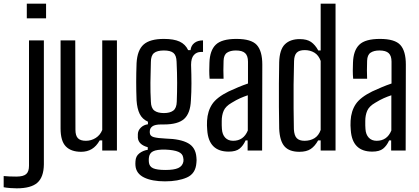

<svg xmlns="http://www.w3.org/2000/svg" viewBox="-85 -820 2285 1046"><path d="M61 -720V-800H166V-720ZM-65 200V139Q-37 142 4 142Q42 142 57.5 128.5Q73 115 73 83V-600H154V76Q153 145 118.5 175.5Q84 206 6 206Q-9 206 -29.5 204.5Q-50 203 -65 200Z M357 7Q302 7 273.5 -22.5Q245 -52 245 -120V-600H325L326 -113Q326 -81 339.5 -67Q353 -53 383 -53Q412 -53 436.5 -68.5Q461 -84 472 -112V-600H552V0H472V-55H458Q440 -23 415 -8Q390 7 357 7Z M814 168Q743 168 700 147Q657 126 653 83Q653 78 652.5 71.5Q652 65 653 59Q654 31 674 15.5Q694 0 720 -4V-18Q669 -32 666 -70Q666 -76 666 -80.5Q666 -85 666 -90Q667 -110 682.5 -125Q698 -140 721 -143V-157Q690 -171 676 -199.5Q662 -228 659 -273Q657 -326 657 -373Q657 -420 659 -476Q663 -547 697.5 -577.5Q732 -608 808 -608Q862 -608 893.5 -593.5Q925 -579 940 -547H953Q956 -572 974 -586Q992 -600 1021 -600V-537H1010Q986 -537 971 -520Q956 -503 956 -467Q958 -412 958 -365Q958 -318 955 -273Q952 -203 918.5 -172.5Q885 -142 808 -142Q804 -142 800 -142Q796 -142 793 -142Q759 -142 745 -131.5Q731 -121 731 -104V-98Q731 -79 752.5 -73Q774 -67 819 -65Q898 -63 939.5 -40Q981 -17 985 37Q987 52 985 67Q981 126 933 147Q885 168 814 168ZM808 -204Q841 -204 859 -217.5Q877 -231 878 -266Q880 -318 880 -370Q880 -422 877 -484Q876 -518 860 -531.5Q844 -545 808 -545Q771 -545 754 -531Q737 -517 737 -482Q735 -421 734.5 -370Q734 -319 737 -266Q738 -231 756 -217.5Q774 -204 808 -204ZM816 106Q863 106 886 95.5Q909 85 914 61Q916 50 913 38Q910 17 886.5 7Q863 -3 816 -5Q769 -6 748.5 4.5Q728 15 726 41Q725 51 726 63Q728 87 749 96.5Q770 106 816 106Z M1161 6Q1052 6 1044 -111Q1043 -124 1042.5 -136.5Q1042 -149 1043 -162Q1046 -215 1071 -252.5Q1096 -290 1161 -322Q1185 -333 1212 -344.5Q1239 -356 1266 -365V-484Q1266 -516 1250.5 -530.5Q1235 -545 1200 -545Q1170 -545 1152 -533Q1134 -521 1133 -489Q1132 -467 1132 -436.5Q1132 -406 1133 -391H1057Q1055 -412 1055 -435Q1055 -458 1056 -478Q1058 -545 1090.5 -576.5Q1123 -608 1203 -608Q1284 -608 1314 -575Q1344 -542 1344 -468L1343 0H1264V-55H1253Q1240 -26 1220 -10Q1200 6 1161 6ZM1185 -53Q1242 -53 1265 -109V-301Q1244 -294 1223.5 -285Q1203 -276 1177 -260Q1144 -241 1133.5 -216.5Q1123 -192 1123 -161Q1123 -147 1123 -137Q1123 -127 1124 -117Q1126 -87 1142 -70Q1158 -53 1185 -53Z M1662 -800H1743V0H1662V-55H1648Q1631 -24 1608 -8.5Q1585 7 1546 7Q1491 7 1465 -22.5Q1439 -52 1436 -119Q1435 -174 1434.5 -238.5Q1434 -303 1434.5 -366.5Q1435 -430 1436 -481Q1438 -550 1467 -578.5Q1496 -607 1548 -607Q1587 -607 1609.5 -591.5Q1632 -576 1649 -545H1662ZM1574 -53Q1605 -53 1628 -67Q1651 -81 1662 -112V-488Q1651 -519 1628 -533Q1605 -547 1575 -547Q1545 -547 1531.5 -533Q1518 -519 1517 -488Q1515 -426 1514.5 -359Q1514 -292 1514.5 -229Q1515 -166 1516 -116Q1518 -81 1532 -67Q1546 -53 1574 -53Z M1943 6Q1834 6 1826 -111Q1825 -124 1824.5 -136.5Q1824 -149 1825 -162Q1828 -215 1853 -252.5Q1878 -290 1943 -322Q1967 -333 1994 -344.5Q2021 -356 2048 -365V-484Q2048 -516 2032.5 -530.5Q2017 -545 1982 -545Q1952 -545 1934 -533Q1916 -521 1915 -489Q1914 -467 1914 -436.5Q1914 -406 1915 -391H1839Q1837 -412 1837 -435Q1837 -458 1838 -478Q1840 -545 1872.5 -576.5Q1905 -608 1985 -608Q2066 -608 2096 -575Q2126 -542 2126 -468L2125 0H2046V-55H2035Q2022 -26 2002 -10Q1982 6 1943 6ZM1967 -53Q2024 -53 2047 -109V-301Q2026 -294 2005.5 -285Q1985 -276 1959 -260Q1926 -241 1915.5 -216.5Q1905 -192 1905 -161Q1905 -147 1905 -137Q1905 -127 1906 -117Q1908 -87 1924 -70Q1940 -53 1967 -53Z"/></svg>

Font: Big Shoulders Text
Style: Regular
Weight: 400
Designer: Patric King
Foundry: XO Type Co
Version: Version 1.000; ttfautohint (v1.8.2)